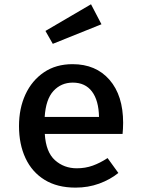

<svg xmlns="http://www.w3.org/2000/svg" viewBox="-20 -852 655 886"><path d="M186.7 -233.8Q191.8 -150.3 233.6 -112.8Q275.4 -75.4 334.4 -75.4Q373.8 -75.4 407.9 -87.7Q442.1 -100 476.4 -122.6L526.2 -53.8Q488.2 -23.1 437.4 -4.6Q386.7 13.8 328.7 13.8Q244.1 13.8 185.9 -22.1Q127.7 -57.9 97.7 -122.1Q67.7 -186.2 67.7 -270.3Q67.7 -351.8 97.4 -416.2Q127.2 -480.5 182.6 -518.2Q237.9 -555.9 314.9 -555.9Q422.6 -555.9 485.4 -483.6Q548.2 -411.3 548.2 -285.1Q548.2 -271.3 547.4 -257.7Q546.7 -244.1 545.6 -233.8ZM315.9 -470.8Q262.1 -470.8 226.7 -432.3Q191.3 -393.8 186.2 -312.3H436.9Q435.4 -388.7 404.4 -429.7Q373.3 -470.8 315.9 -470.8ZM400 -832.3 448.2 -740 223.6 -649.7 189.7 -709.2Z"/></svg>

Font: Fira Code Medium
Style: Regular
Weight: 500
Designer: Carrois Corporate, Edenspiekermann AG, Nikita Prokopov
Foundry: Carrois Corporate, Edenspiekermann AG, Nikita Prokopov
Version: Version 6.002